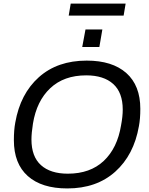

<svg xmlns="http://www.w3.org/2000/svg" viewBox="-20 -1035 828 1067"><path d="M361.8 -948.2 373 -1015.1H678.2L667 -948.2ZM437 -773.9 455.1 -871.1H548.8L532.2 -773.9ZM354 12.2Q211.9 12.2 134.5 -56.6Q57.1 -125.5 57.1 -255.9Q57.1 -313 64.9 -354Q92.8 -513.7 196 -606Q299.3 -698.2 461.9 -698.2Q604 -698.2 681.9 -629.2Q759.8 -560.1 759.8 -430.2Q759.8 -375 752 -334Q724.1 -173.8 620.4 -80.8Q516.6 12.2 354 12.2ZM356.9 -69.8Q481.4 -69.8 556.9 -141.1Q632.3 -212.4 652.8 -338.9Q662.1 -387.7 662.1 -425.8Q662.1 -520.5 609.1 -568.4Q556.2 -616.2 459 -616.2Q335 -616.2 259.3 -544.9Q183.6 -473.6 163.1 -348.1Q154.8 -295.4 154.8 -259.8Q154.8 -165 207.5 -117.4Q260.3 -69.8 356.9 -69.8Z"/></svg>

Font: Archivo
Style: Italic
Weight: 400
Italic angle: -10°
Designer: Hector Gatti
Foundry: Omnibus-Type
Version: Version 2.001